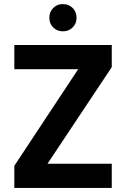

<svg xmlns="http://www.w3.org/2000/svg" viewBox="-20 -918 616 938"><path d="M526 -590C526 -590 526 -698 526 -698C526 -698 50 -698 50 -698C50 -698 50 -580 50 -580C50 -580 362 -580 362 -580C362 -580 50 -108 50 -108C50 -108 50 0 50 0C50 0 526 0 526 0C526 0 526 -118 526 -118C526 -118 212 -118 212 -118C212 -118 526 -590 526 -590ZM287 -765C287 -765 287 -765 287 -765C306 -765 322 -771 335 -784C348 -797 354 -812 354 -831C354 -831 354 -831 354 -831C354 -850 348 -866 335 -879C322 -892 306 -898 287 -898C287 -898 287 -898 287 -898C268 -898 253 -892 240 -879C227 -866 221 -850 221 -831C221 -831 221 -831 221 -831C221 -812 227 -797 240 -784C253 -771 268 -765 287 -765Z"/></svg>

Font: Girnar Poppins
Style: SemiBold
Weight: 500
Designer: Ninad Kale (Devanagari), Jonny Pinhorn (Latin)
Foundry: Indian Type Foundry
Version: ""